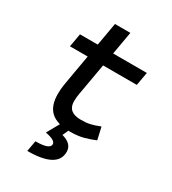

<svg xmlns="http://www.w3.org/2000/svg" viewBox="-215 -787 1016 1134"><g transform="rotate(30 293.0 -220.0)"><path d="M316.9 9.8Q227.1 9.8 184.8 -28.6Q142.6 -66.9 142.6 -147.9Q142.6 -178.2 147 -207Q151.4 -235.8 160.6 -287.1L185.1 -426.8H64L80.1 -517.6H201.2L228.5 -673.8H333.5L306.2 -517.6H536.1L520 -426.8H290L265.6 -287.1Q257.3 -238.3 252.2 -211.9Q247.1 -185.5 247.1 -157.7Q247.1 -83 335.9 -83Q371.6 -83 398.4 -88.9Q425.3 -94.7 462.4 -109.9L481.4 -26.4Q446.3 -11.2 407 -0.7Q367.7 9.8 316.9 9.8ZM154.8 234.4 168 161.1Q265.6 161.1 265.6 125.5Q265.6 98.1 195.8 85.4L256.8 -23.9L309.1 1L287.6 48.8Q359.4 67.9 359.4 123.5Q359.4 234.4 154.8 234.4Z"/></g></svg>

Font: Cascadia Code NF
Style: Italic
Weight: 400
Italic angle: -10°
Monospace: yes
Designer: Aaron Bell
Foundry: Saja Typeworks
Version: Version 2404.023; ttfautohint (v1.8.4)